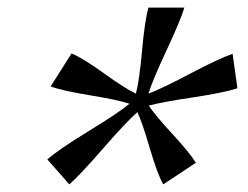

<svg xmlns="http://www.w3.org/2000/svg" viewBox="-20 -650 654 507"><path d="M105 -229Q134.8 -255.4 213.6 -303.5Q292.5 -351.6 321.8 -376Q292.5 -386.2 217.5 -398.4Q142.6 -410.6 113.8 -421.9L168.9 -508.8Q197.3 -497.6 254.6 -456.3Q312 -415 338.9 -402.8Q348.1 -437.5 355.2 -517.1Q362.3 -596.7 372.1 -629.9H466.8Q457 -596.7 419.7 -516.8Q382.3 -437 372.1 -402.8Q405.3 -415 482.7 -455.8Q560.1 -496.6 594.2 -507.8L606.9 -417Q572.3 -405.3 489.3 -392.8Q406.2 -380.4 373 -371.1Q388.2 -347.2 435.1 -296.4Q481.9 -245.6 497.1 -220.2L411.1 -163.1Q396 -189 375.5 -258.8Q355 -328.6 342.8 -354Q312 -326.7 251.7 -257.3Q191.4 -188 163.1 -163.1Z"/></svg>

Font: IntelOne Mono Light
Style: Italic
Weight: 300
Italic angle: -16°
Designer: Fred Shallcrass
Foundry: Frere-Jones Type LLC
Version: Version 1.200;hotconv 1.1.0;makeotfexe 2.6.0;FJTRelease1.2